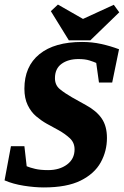

<svg xmlns="http://www.w3.org/2000/svg" viewBox="-37 -812 543 842"><path d="M155 10Q115 10 67.5 2.5Q20 -5 -17 -21L11 -171H70L80 -83Q94 -77 117 -71.5Q140 -66 174 -66Q224 -66 257 -90.5Q290 -115 290 -157Q290 -187 268.5 -206.5Q247 -226 220 -241L167 -270Q144 -283 121.5 -302Q99 -321 84.5 -351Q70 -381 70 -423Q70 -521 136 -574.5Q202 -628 323 -628Q367 -628 407.5 -619Q448 -610 485 -596L455 -450H397L385 -536Q374 -541 355 -547Q336 -553 307 -553Q262 -553 233 -532Q204 -511 204 -469Q204 -439 225 -421.5Q246 -404 279 -385L340 -351Q386 -326 409 -292.5Q432 -259 432 -207Q432 -149 404.5 -99.5Q377 -50 316.5 -20Q256 10 155 10ZM265 -635 186 -763 217 -792 327 -729 462 -791 486 -758 359 -635Z"/></svg>

Font: Manuale ExtraBold
Style: Italic
Weight: 800
Italic angle: -11°
Designer: Eduardo Tunni / Pablo Cosgaya
Foundry: Eduardo Tunni / Pablo Cosgaya
Version: Version 1.002